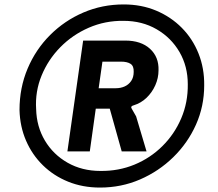

<svg xmlns="http://www.w3.org/2000/svg" viewBox="-20 -780 983 866"><path d="M431 66Q353 66 287.5 39.5Q222 13 173.5 -34.5Q125 -82 97.5 -145.5Q70 -209 68 -284Q68 -384 104.5 -470.5Q141 -557 206 -622Q271 -687 356 -723.5Q441 -760 538 -760Q618 -760 684.5 -732Q751 -704 800 -654.5Q849 -605 875.5 -538.5Q902 -472 901 -395Q901 -301 864 -218Q827 -135 761.5 -71Q696 -7 611.5 29.5Q527 66 431 66ZM433 -9Q515 -8 586.5 -37.5Q658 -67 712.5 -121Q767 -175 797.5 -246.5Q828 -318 827 -400Q827 -481 789.5 -545.5Q752 -610 686.5 -648Q621 -686 537 -686Q454 -687 380.5 -655Q307 -623 252 -567Q197 -511 167.5 -439Q138 -367 143 -288Q145 -209 182.5 -146Q220 -83 285 -46Q350 -9 433 -9ZM284 -97 355 -597H545Q616 -597 656.5 -560Q697 -523 695 -463Q695 -428 680.5 -395.5Q666 -363 641 -339Q616 -315 583 -305Q567 -301 574 -290L594 -255L641 -97H529L475 -290H412L385 -97ZM425 -382H502Q524 -382 542 -390Q560 -398 571.5 -414.5Q583 -431 583 -456Q584 -482 569 -492Q554 -502 525 -502H442Z"/></svg>

Font: Finlandica Medium
Style: Italic
Weight: 500
Italic angle: -8°
Designer: Niklas Ekholm, Juho Hiilivirta, Jaakko Suomalainen
Foundry: Helsinki Type Studio
Version: Version 1.063